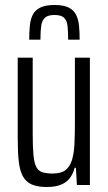

<svg xmlns="http://www.w3.org/2000/svg" viewBox="-20 -741 434 769"><path d="M167 8Q130 8 106.5 -2.5Q83 -13 71 -36Q59 -59 55 -95.5Q51 -132 51 -185V-510H111V-204Q111 -152 114 -120Q117 -88 125.5 -72Q134 -56 150 -51Q166 -46 191 -46Q224 -46 241.5 -59Q259 -72 267.5 -98Q276 -124 278 -161.5Q280 -199 280 -248V-510H340V0H288L284 -69H279Q273 -45 259.5 -27.5Q246 -10 223.5 -1Q201 8 167 8ZM198 -721Q234 -721 254.5 -711Q275 -701 284.5 -682Q294 -663 296.5 -638Q299 -613 299 -582H253Q253 -615 250.5 -637Q248 -659 236.5 -670Q225 -681 198 -681Q172 -681 160 -670Q148 -659 145 -637.5Q142 -616 142 -582H97Q97 -613 99.5 -638Q102 -663 111 -681.5Q120 -700 141 -710.5Q162 -721 198 -721Z"/></svg>

Font: Saira ExtraCondensed
Style: Regular
Weight: 400
Width: 2
Designer: Hector Gatti with collaboration of the Omnibus-Type team
Foundry: Omnibus-Type
Version: Version 1.101